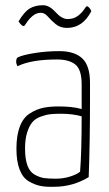

<svg xmlns="http://www.w3.org/2000/svg" viewBox="-20 -706 419 736"><path d="M51 -624Q73 -661 94 -673.5Q115 -686 145 -686Q169 -686 193 -659.5Q217 -633 239 -633Q263 -633 279 -645.5Q295 -658 302.5 -670Q310 -682 313 -682Q317 -682 321.5 -677Q326 -672 328 -668L330 -663Q297 -599 237 -599Q211 -599 193.5 -613.5Q176 -628 163.5 -642.5Q151 -657 137 -657Q119 -657 104.5 -644.5Q90 -632 82 -619Q74 -606 71 -606Q67 -606 62 -610.5Q57 -615 54 -620ZM42 -470Q42 -482 48 -486Q66 -495 112 -502.5Q158 -510 207 -510Q266 -510 295.5 -482Q325 -454 325 -389V-325Q325 -160 320 -27Q259 10 187 10Q156 11 134 6.5Q112 2 89.5 -11.5Q67 -25 55 -56.5Q43 -88 43 -136Q43 -187 56 -221Q69 -255 94 -271Q119 -287 144.5 -292.5Q170 -298 204 -298Q259 -298 293 -288V-383Q293 -439 269 -458.5Q245 -478 199 -478Q99 -478 47 -452Q42 -461 42 -470ZM293 -260Q259 -270 213 -270Q188 -270 171.5 -268Q155 -266 135 -258.5Q115 -251 103.5 -237Q92 -223 84 -198Q76 -173 76 -137Q76 -97 85 -72Q94 -47 113 -36.5Q132 -26 148.5 -23.5Q165 -21 194 -21Q223 -21 249.5 -29.5Q276 -38 287 -48Q293 -123 293 -260Z"/></svg>

Font: Yanone Kaffeesatz Thin
Style: Regular
Weight: 250
Designer: Yanone (Cyrillic: Daniel Pouzeot)
Foundry: Yanone
Version: Version 1.003;PS 001.003;hotconv 1.0.88;makeotf.lib2.5.64775